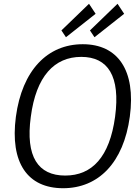

<svg xmlns="http://www.w3.org/2000/svg" viewBox="-20 -986 741 1016"><path d="M314 10C501 10 634 -125 667 -369C700 -615 603 -752 418 -752C231 -752 97 -614 64 -368C32 -124 126 10 314 10ZM305 -825 329 -789 486 -913 451 -966ZM456 -825 480 -789 637 -913 602 -966ZM325 -57C182 -57 114 -156 143 -368C171 -583 268 -685 410 -685C551 -685 618 -584 589 -368C560 -155 467 -57 325 -57Z"/></svg>

Font: Cheyenne Sans Light
Style: Italic
Weight: 300
Italic angle: -8.13011°
Designer: The Public Sans project authors (U.S. Web Design System), Libre Franklin designed by Pablo Impallari and Rodrigo Fuenzal
Foundry: The Cheyenne Sans Project Authors
Version: Version 2.007